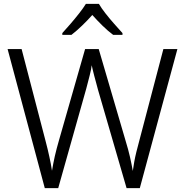

<svg xmlns="http://www.w3.org/2000/svg" viewBox="-20 -966 950 986"><path d="M891 -714 698 0H630L483 -506Q478 -525 473 -543.5Q468 -562 463.5 -578.5Q459 -595 456 -608.5Q453 -622 451 -631Q450 -622 447.5 -609Q445 -596 441 -580.5Q437 -565 432.5 -547.5Q428 -530 423 -511L279 0H210L19 -714H91L214 -242Q220 -221 224.5 -200.5Q229 -180 233.5 -161Q238 -142 241 -124.5Q244 -107 247 -89Q250 -107 253.5 -125.5Q257 -144 261.5 -164Q266 -184 271.5 -204.5Q277 -225 283 -246L417 -714H487L625 -243Q632 -221 637.5 -200Q643 -179 647.5 -160Q652 -141 655.5 -122.5Q659 -104 662 -88Q665 -111 669.5 -135.5Q674 -160 680.5 -186.5Q687 -213 695 -242L819 -714ZM488 -946Q500 -925 521.5 -897.5Q543 -870 567 -843Q591 -816 609 -796V-787H561Q534 -807 506.5 -834Q479 -861 454 -889Q429 -861 401.5 -834.5Q374 -808 347 -787H300V-796Q319 -817 342 -843.5Q365 -870 386.5 -897.5Q408 -925 421 -946Z"/></svg>

Font: Noto Sans Syriac Eastern Light
Style: Regular
Weight: 300
Designer: Patrick Giasson and the Monotype Design Team
Foundry: Monotype Imaging Inc.
Version: Version 3.001